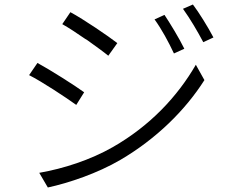

<svg xmlns="http://www.w3.org/2000/svg" viewBox="-20 -805 1040 851"><path d="M926 -639C902 -685 861 -751 835 -785L791 -766C824 -720 855 -667 881 -618L926 -639ZM500 -614C460 -645 350 -720 292 -751L256 -698C283 -683 321 -658 357 -633L367 -627C403 -601 438 -576 460 -558L500 -614ZM797 -589C774 -636 733 -703 709 -739L665 -719C697 -675 727 -619 751 -568L797 -589ZM353 -396C312 -426 203 -495 146 -526L109 -472C168 -442 269 -375 318 -340L353 -396ZM513 -96C672 -189 801 -316 886 -450L848 -518C767 -378 646 -248 480 -153C380 -96 263 -58 154 -39L192 26C285 6 412 -37 513 -96Z"/></svg>

Font: Glow Sans SC Normal
Style: Regular
Weight: 400
Designer: Ryoko NISHIZUKA (kana, bopomofo & ideographs); Paul D. Hunt (Latin, Greek & Cyrillic); Sandoll Communications, Soo-young
Version: Version 0.93